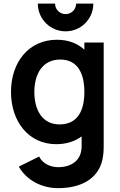

<svg xmlns="http://www.w3.org/2000/svg" viewBox="-20 -772 656 1048"><path d="M297 255C419 255 514 206.5 538.5 102C544 78 546 54 546 26V-540H440.5V-501C402.5 -535.5 352.5 -555 291 -555C138 -555 40 -434 40 -270C40 -108 137 15 286.5 15C342.5 15 389 -0.5 425.5 -27.5V24C427 101 372.5 140.5 297.5 140.5C255 140.5 213.5 121.5 193.5 82.5L82.5 137.5C124.5 211 207 255 297 255ZM167.5 -270C167.5 -368 212 -447 309 -447C401 -447 440.5 -375.5 440.5 -270C440.5 -165.5 402 -93 305 -93C211 -93 167.5 -171 167.5 -270ZM186.5 -752.5C186.5 -668.5 254 -601 338 -601C422 -601 489.5 -668.5 489.5 -752.5H395.5C395.5 -720.5 370 -695 338 -695C306 -695 280.5 -720.5 280.5 -752.5Z"/></svg>

Font: Manrope
Style: Bold
Weight: 700
Designer: Mikhail Sharanda
Foundry: Mikhail Sharanda
Version: Version 4.505;FEAKit 1.0